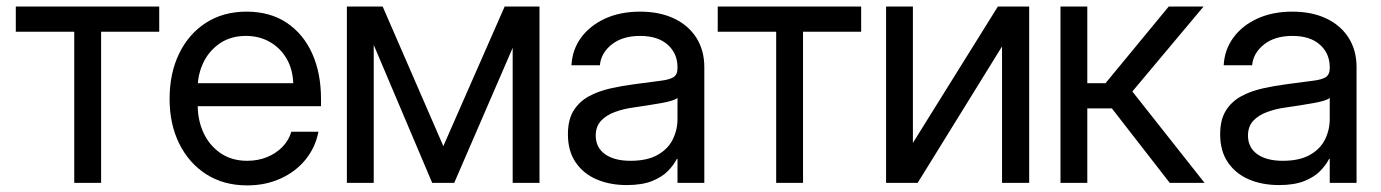

<svg xmlns="http://www.w3.org/2000/svg" viewBox="-20 -559 4222 587"><path d="M28.3 -461.9V-539.1H466.8V-461.9H289.1V0H207V-461.9Z M735.8 7.8Q664.1 7.8 610.8 -26.1Q557.6 -60.1 528.1 -119.6Q498.5 -179.2 498.5 -256.8Q498.5 -335 527.6 -395Q556.6 -455.1 609.6 -489.3Q662.6 -523.4 733.9 -523.4Q805.7 -523.4 856.7 -489.3Q907.7 -455.1 934.6 -395Q961.4 -335 961.4 -256.8V-234.4H543.5V-304.7H876.5Q875 -347.7 856 -380.1Q836.9 -412.6 804.7 -430.9Q772.5 -449.2 731.9 -449.2Q685.5 -449.2 652.3 -426.5Q619.1 -403.8 601.8 -367.7Q584.5 -331.5 584.5 -291V-237.3Q584.5 -190.9 602.5 -152.3Q620.6 -113.8 654.5 -90.6Q688.5 -67.4 735.8 -67.4Q768.1 -67.4 795.7 -78.4Q823.2 -89.4 843 -109.4Q862.8 -129.4 870.6 -156.2H953.6Q943.8 -106.9 913.3 -70.1Q882.8 -33.2 836.9 -12.7Q791 7.8 735.8 7.8Z M1335.4 -112.3 1522.9 -539.1H1602.1L1368.7 0H1301.3L1072.8 -539.1H1149.9ZM1122.6 -539.1V0H1040.5V-539.1ZM1547.4 0V-539.1H1629.4V0Z M1896 6.8Q1844.7 6.8 1804.2 -10.5Q1763.7 -27.8 1740 -62.5Q1716.3 -97.2 1716.3 -148.4Q1716.3 -192.9 1733.6 -220.7Q1751 -248.5 1780 -264.4Q1809.1 -280.3 1845.9 -288.6Q1882.8 -296.9 1921.4 -301.8Q1970.7 -308.6 1999 -312Q2027.3 -315.4 2039.3 -323.2Q2051.3 -331.1 2051.3 -350.6V-353.5Q2051.3 -395.5 2021.2 -422.4Q1991.2 -449.2 1937 -449.2Q1883.3 -449.2 1850.3 -423.1Q1817.4 -397 1814 -359.4H1727.1Q1729.5 -406.7 1756.3 -443.6Q1783.2 -480.5 1829.6 -502Q1876 -523.4 1937 -523.4Q1997.1 -523.4 2041.3 -502.2Q2085.4 -481 2109.4 -442.9Q2133.3 -404.8 2133.3 -353.5V0H2051.3V-73.2H2049.3Q2040 -54.7 2022 -36.1Q2003.9 -17.6 1973.4 -5.4Q1942.9 6.8 1896 6.8ZM1907.7 -67.4Q1958.5 -67.4 1990.2 -85.2Q2022 -103 2036.6 -132.3Q2051.3 -161.6 2051.3 -195.3V-259.8Q2042 -251 2002 -243.9Q1961.9 -236.8 1917.5 -230.5Q1887.7 -226.6 1861.1 -217Q1834.5 -207.5 1817.9 -190.2Q1801.3 -172.9 1801.3 -143.6Q1801.8 -107.4 1830.1 -87.4Q1858.4 -67.4 1907.7 -67.4Z M2174.3 -461.9V-539.1H2612.8V-461.9H2435.1V0H2353V-461.9Z M2771 -122.1 3030.8 -539.1H3126.5V0H3043.5V-417L2785.6 0H2689V-539.1H2771Z M3222.2 0V-539.1H3304.2V-304.7H3359.9L3553.2 -539.1H3659.7L3441.9 -279.3L3662.6 0H3556.2L3379.4 -227.5H3304.2V0Z M3890.1 6.8Q3838.9 6.8 3798.3 -10.5Q3757.8 -27.8 3734.1 -62.5Q3710.4 -97.2 3710.4 -148.4Q3710.4 -192.9 3727.8 -220.7Q3745.1 -248.5 3774.2 -264.4Q3803.2 -280.3 3840.1 -288.6Q3877 -296.9 3915.5 -301.8Q3964.8 -308.6 3993.2 -312Q4021.5 -315.4 4033.4 -323.2Q4045.4 -331.1 4045.4 -350.6V-353.5Q4045.4 -395.5 4015.4 -422.4Q3985.4 -449.2 3931.2 -449.2Q3877.4 -449.2 3844.5 -423.1Q3811.5 -397 3808.1 -359.4H3721.2Q3723.6 -406.7 3750.5 -443.6Q3777.3 -480.5 3823.7 -502Q3870.1 -523.4 3931.2 -523.4Q3991.2 -523.4 4035.4 -502.2Q4079.6 -481 4103.5 -442.9Q4127.4 -404.8 4127.4 -353.5V0H4045.4V-73.2H4043.5Q4034.2 -54.7 4016.1 -36.1Q3998 -17.6 3967.5 -5.4Q3937 6.8 3890.1 6.8ZM3901.9 -67.4Q3952.6 -67.4 3984.4 -85.2Q4016.1 -103 4030.8 -132.3Q4045.4 -161.6 4045.4 -195.3V-259.8Q4036.1 -251 3996.1 -243.9Q3956.1 -236.8 3911.6 -230.5Q3881.8 -226.6 3855.2 -217Q3828.6 -207.5 3812 -190.2Q3795.4 -172.9 3795.4 -143.6Q3795.9 -107.4 3824.2 -87.4Q3852.5 -67.4 3901.9 -67.4Z"/></svg>

Font: Inter Display V
Style: Regular
Weight: 400
Designer: Rasmus Andersson
Foundry: rsms
Version: Version 3.015;git-src